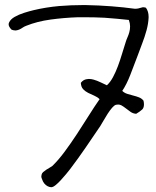

<svg xmlns="http://www.w3.org/2000/svg" viewBox="-20 -699 625 769"><path d="M564.5 -668Q575.2 -653.3 575.2 -631.8V-628.9Q574.2 -604.5 566.9 -577.6Q559.6 -550.8 549.3 -524.4Q539.1 -498 532.2 -478.5Q516.6 -437.5 502 -399.4Q487.3 -361.3 469.7 -335Q477.5 -327.1 489.3 -323.2Q501 -319.3 513.2 -316.4Q525.4 -313.5 536.6 -309.1Q547.9 -304.7 554.7 -295.9Q556.6 -288.1 556.6 -281.2Q556.6 -267.6 549.8 -260.7Q539.1 -251 525.4 -243.2Q512.7 -244.1 502.9 -251Q493.2 -257.8 483.9 -265.1Q474.6 -272.5 465.8 -277.3Q460 -280.3 453.1 -280.3Q449.2 -280.3 444.3 -279.3Q437.5 -277.3 428.7 -267.1Q419.9 -256.8 411.1 -243.2Q402.3 -229.5 394.5 -215.8Q386.7 -202.1 381.8 -194.3Q350.6 -148.4 322.3 -106.9Q293.9 -65.4 260.7 -21.5Q254.9 -13.7 244.6 -1.5Q234.4 10.7 223.6 22.5Q212.9 34.2 202.6 42.5Q192.4 50.8 185.5 50.8Q178.7 50.8 170.9 46.9Q163.1 43 157.2 35.6Q151.4 28.3 148.4 18.6Q145.5 12.7 145.5 7.8Q145.5 3.9 146.5 1Q147.5 -4.9 152.8 -9.8Q158.2 -14.6 165 -19Q171.9 -23.4 178.7 -27.3Q185.5 -31.2 189.5 -34.2Q213.9 -57.6 238.8 -91.3Q263.7 -125 288.1 -162.1Q312.5 -199.2 335.4 -235.8Q358.4 -272.5 378.9 -301.8Q370.1 -310.5 357.4 -315.9Q344.7 -321.3 333 -327.1Q321.3 -333 313 -341.8Q304.7 -350.6 303.7 -367.2Q313.5 -379.9 327.1 -381.8Q332 -382.8 335.9 -382.8Q345.7 -382.8 355.5 -379.9Q369.1 -376 383.3 -369.1Q397.5 -362.3 408.2 -357.4Q421.9 -370.1 432.6 -390.1Q443.4 -410.2 452.1 -433.6Q460.9 -457 468.3 -481.9Q475.6 -506.8 483.4 -530.3Q486.3 -540 490.7 -549.8Q495.1 -559.6 498 -570.3Q501 -581.1 501 -593.8Q501 -605.5 496.1 -619.1Q452.1 -624 399.4 -627.9Q361.3 -629.9 323.2 -629.9H291Q235.4 -627.9 182.1 -620.6Q128.9 -613.3 85 -595.7Q77.1 -592.8 70.8 -588.4Q64.5 -584 58.1 -581.1Q51.8 -578.1 43.9 -577.1H41Q34.2 -577.1 26.4 -580.1Q14.6 -591.8 14.6 -601.6Q14.6 -605.5 16.6 -609.4Q22.5 -622.1 38.6 -631.3Q54.7 -640.6 76.2 -647.5Q97.7 -654.3 114.3 -658.2Q163.1 -669.9 216.8 -674.8Q264.6 -678.7 312.5 -678.7H323.2Q376 -677.7 426.3 -673.8Q476.6 -669.9 518.6 -664.1H525.4Q529.3 -664.1 533.2 -665Q538.1 -666 542.5 -667.5Q546.9 -668.9 551.8 -669.9H554.7Q558.6 -669.9 564.5 -668Z"/></svg>

Font: Crafty Girls
Style: Regular
Weight: 400
Designer: Crystal Kluge
Foundry: Font Diner, Inc DBA Tart Workshop
Version: Version 1.000